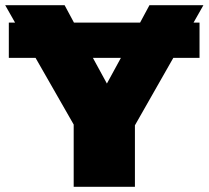

<svg xmlns="http://www.w3.org/2000/svg" viewBox="-47 -720 804 740"><path d="M237 0V-240L90 -497H-13V-633H11L-27 -700H202L238 -633H493L529 -700H737L699 -633H722V-497H621L473 -237V0ZM311 -497 365 -398 419 -497Z"/></svg>

Font: Montserrat Thin Black
Style: Regular
Weight: 900
Version: Version 9.000